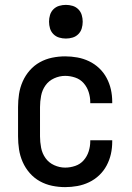

<svg xmlns="http://www.w3.org/2000/svg" viewBox="-20 -759 540 787"><path d="M247 8Q220 8 193.5 2.5Q167 -3 143.5 -16Q120 -29 102 -49.5Q84 -70 73 -95Q62 -120 58 -146.5Q54 -173 54 -200V-320Q54 -347 58 -373.5Q62 -400 73 -425Q84 -450 102 -470.5Q120 -491 143.5 -504Q167 -517 193.5 -522.5Q220 -528 247 -528Q272 -528 297 -523.5Q322 -519 345 -508Q368 -497 386.5 -479.5Q405 -462 417 -439.5Q429 -417 434.5 -392.5Q440 -368 440 -342V-336H350V-340Q350 -361 343.5 -381.5Q337 -402 323 -418Q309 -434 288.5 -441Q268 -448 247 -448Q224 -448 202 -438Q180 -428 166.5 -409Q153 -390 148.5 -366.5Q144 -343 144 -320V-200Q144 -177 148.5 -153.5Q153 -130 166.5 -111Q180 -92 202 -82Q224 -72 247 -72Q268 -72 288.5 -79Q309 -86 323 -102Q337 -118 343.5 -138.5Q350 -159 350 -180V-184H440V-178Q440 -152 434.5 -127.5Q429 -103 417 -80.5Q405 -58 386.5 -40.5Q368 -23 345 -12Q322 -1 297 3.5Q272 8 247 8ZM250 -601Q236 -601 222.5 -605Q209 -609 199 -619Q189 -629 185 -642.5Q181 -656 181 -670Q181 -684 185 -697.5Q189 -711 199 -721Q209 -731 222.5 -735Q236 -739 250 -739Q264 -739 277.5 -735Q291 -731 301 -721Q311 -711 315 -697.5Q319 -684 319 -670Q319 -656 315 -642.5Q311 -629 301 -619Q291 -609 277.5 -605Q264 -601 250 -601Z"/></svg>

Font: Iosevka Term Curly Medium
Style: Regular
Weight: 500
Designer: Belleve Invis
Foundry: Belleve Invis
Version: Version 32.3.0